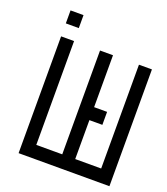

<svg xmlns="http://www.w3.org/2000/svg" viewBox="-128 -778 756 869"><g transform="rotate(20 250.0 -344.0)"><path d="M375 -250V-312.5H312.5Q312.5 -312.5 312.5 -562.5H250Q250 -562.5 250 -62.5H125Q125 -62.5 125 -562.5H62.5V0H500V-562.5H437.5Q437.5 -562.5 437.5 -62.5H312.5V-250ZM125 -625V-687.5H62.5V-625Z"/></g></svg>

Font: UnifontExMono
Style: Regular
Weight: 500
Version: Version 15.0.06